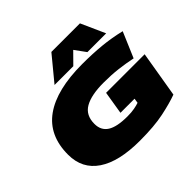

<svg xmlns="http://www.w3.org/2000/svg" viewBox="-214 -1192 1454 1454"><g transform="rotate(-45 513.0 -465.0)"><path d="M508 10Q285 10 167 -69.5Q49 -149 49 -300Q49 -506 192.5 -608Q336 -710 610 -710Q721 -710 814 -701Q907 -692 1003 -669L916 -465Q849 -479 779 -487.5Q709 -496 625 -496Q493 -496 424 -456.5Q355 -417 355 -324Q355 -254 407.5 -220.5Q460 -187 572 -187Q616 -187 647.5 -193Q679 -199 699 -206L705 -244H554L584 -428H997L935 -58Q867 -33 765 -11.5Q663 10 508 10ZM350 -746 510 -940H816L903 -746H702L638 -834L551 -746Z"/></g></svg>

Font: Georama ExtraExtended Black
Style: Italic
Weight: 900
Width: 8
Italic angle: -9°
Designer: Jean-Baptiste Levee
Foundry: Production Type
Version: Version 1.000